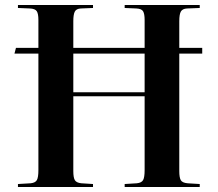

<svg xmlns="http://www.w3.org/2000/svg" viewBox="-20 -750 873 770"><path d="M52 0V-12L103 -15Q122 -17 128 -28Q134 -39 134 -68V-535H38L44 -558H134V-670Q134 -695 127.5 -705Q121 -715 100 -716L52 -718V-730H353V-718L304 -716Q286 -715 280 -703.5Q274 -692 274 -665V-558H560V-670Q560 -694 554 -704.5Q548 -715 527 -716L480 -718V-730H781V-718L730 -716Q712 -715 705.5 -704Q699 -693 699 -665V-558H791V-535H699V-64Q699 -38 705 -27.5Q711 -17 732 -15L781 -12V0H480V-12L529 -15Q548 -17 554 -28Q560 -39 560 -68V-364H274V-64Q274 -37 280.5 -27Q287 -17 306 -15L353 -12V0ZM274 -380H560V-535H274Z"/></svg>

Font: Literata 72pt SemiBold
Style: Regular
Weight: 600
Designer: Latin by Veronika Burian and Jose Scaglione. Greek by Irene Vlachou. Cyrillic by Vera Evstafieva.
Foundry: TypeTogether
Version: Version 3.002